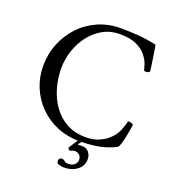

<svg xmlns="http://www.w3.org/2000/svg" viewBox="-146 -764 950 1048"><g transform="rotate(20 329.0 -240.5)"><path d="M378 -651Q426 -651 478.5 -647Q531 -643 585 -631Q585 -631 588.5 -610.5Q592 -590 596 -562.5Q600 -535 603.5 -512.5Q607 -490 607 -486Q608 -482 601 -478Q594 -474 586 -474Q579 -474 574 -477Q572 -488 564.5 -511Q557 -534 537.5 -559Q518 -584 481 -601.5Q444 -619 383 -619Q329 -619 285 -594.5Q241 -570 209.5 -528.5Q178 -487 161.5 -436.5Q145 -386 145 -335Q145 -278 160.5 -223Q176 -168 207.5 -123.5Q239 -79 286.5 -52.5Q334 -26 398 -26Q443 -26 474.5 -40Q506 -54 527 -73Q556 -99 569 -131Q582 -163 587 -187Q604 -189 618 -179Q618 -172 614.5 -151Q611 -130 606 -105.5Q601 -81 595 -62Q589 -43 584 -38Q544 -16 493 -5Q442 6 374 6Q302 6 242 -19.5Q182 -45 138.5 -89.5Q95 -134 71.5 -191.5Q48 -249 48 -314Q48 -383 72.5 -443.5Q97 -504 141 -551Q185 -598 245.5 -624.5Q306 -651 378 -651ZM371 26H400Q423 26 437 43Q451 60 451 83Q451 123 419.5 146.5Q388 170 343 170Q333 170 320.5 167Q308 164 303 160Q302 155 301 152Q300 149 300 144Q300 138 305.5 133Q311 128 316 128Q327 128 335.5 135.5Q344 143 358 143Q382 143 395 131Q408 119 408 104Q408 84 396 74.5Q384 65 373 65Q363 65 357.5 67Q352 69 343 73Q342 73 336 68Q330 63 331 59Q339 45 350 29Q361 13 368 0H392Z"/></g></svg>

Font: Amiri
Style: Regular
Weight: 400
Designer: Khaled Hosny
Version: Version 0.114